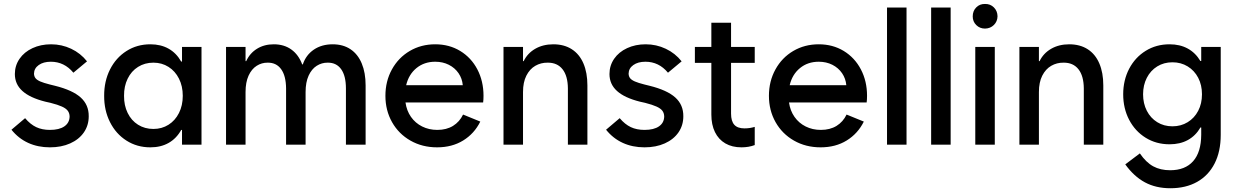

<svg xmlns="http://www.w3.org/2000/svg" viewBox="-20 -746 6377 990"><path d="M39.1 -77.1 109.4 -136.7Q136.2 -105 166.5 -90.6Q196.8 -76.2 237.3 -76.2Q285.6 -76.2 312 -94.5Q338.4 -112.8 338.9 -145.5Q338.4 -163.1 329.3 -175Q320.3 -187 299.3 -196.5Q278.3 -206.1 240.2 -215.8L213.9 -221.7Q134.3 -241.7 95.5 -276.9Q56.6 -312 56.6 -364.3Q56.6 -407.7 80.8 -442.9Q105 -478 147.7 -497.8Q190.4 -517.6 243.2 -517.6Q298.3 -517.6 346.9 -494.6Q395.5 -471.7 428.7 -429.7L358.4 -371.1Q311.5 -427.7 242.2 -427.7Q203.6 -427.7 179.7 -410.6Q155.8 -393.6 155.3 -366.2Q155.8 -352.1 163.1 -342.8Q170.4 -333.5 187.7 -325.9Q205.1 -318.4 236.3 -310.5L263.7 -303.7Q354 -281.2 396 -243.4Q438 -205.6 437.5 -146.5Q437.5 -99.6 412.4 -63.2Q387.2 -26.9 341.8 -6.6Q296.4 13.7 237.3 13.7Q175.3 13.7 125.2 -9.3Q75.2 -32.2 39.1 -77.1Z M922.4 -252Q922.4 -301.8 902.8 -340.6Q883.3 -379.4 848.9 -401.1Q814.5 -422.9 771 -422.9Q726.6 -422.9 691.9 -401.1Q657.2 -379.4 638.2 -340.3Q619.1 -301.3 619.6 -252Q619.1 -202.6 638.2 -163.6Q657.2 -124.5 691.9 -102.8Q726.6 -81.1 771 -81.1Q814.5 -81.1 848.9 -102.8Q883.3 -124.5 902.8 -163.3Q922.4 -202.1 922.4 -252ZM918.5 0V-76.2H914.6Q889.6 -31.7 849.4 -9Q809.1 13.7 755.4 13.7Q686.5 13.7 632.1 -21Q577.6 -55.7 547.1 -116.5Q516.6 -177.2 517.1 -252Q516.6 -326.7 547.1 -387.5Q577.6 -448.2 632.1 -482.9Q686.5 -517.6 755.4 -517.6Q809.1 -517.6 849.1 -495.1Q889.2 -472.7 914.1 -428.7H918.5V-503.9H1019V0Z M1145.5 -503.9H1246.1V-430.7H1249.5Q1268.1 -471.7 1305.2 -494.6Q1342.3 -517.6 1391.6 -517.6Q1444.8 -517.6 1482.2 -490.7Q1519.5 -463.9 1538.1 -414.1H1541.5Q1557.6 -462.4 1598.1 -490Q1638.7 -517.6 1695.3 -517.6Q1749 -517.6 1787.1 -492.2Q1825.2 -466.8 1845.2 -418.9Q1865.2 -371.1 1865.2 -305.7V0H1763.7V-290Q1763.7 -354.5 1739.3 -388.9Q1714.8 -423.3 1669.9 -422.9Q1639.2 -423.3 1613 -406.7Q1586.9 -390.1 1571.3 -356Q1555.7 -321.8 1555.7 -271.5V0H1455.1V-290Q1454.6 -354.5 1429.9 -388.9Q1405.3 -423.3 1360.4 -422.9Q1329.6 -423.3 1303.5 -406.7Q1277.3 -390.1 1261.7 -356Q1246.1 -321.8 1246.1 -271.5V0H1145.5Z M1967.3 -252Q1967.3 -327.1 2000.7 -387.9Q2034.2 -448.7 2092.8 -483.2Q2151.4 -517.6 2224.1 -517.6Q2296.4 -517.6 2353 -483.2Q2409.7 -448.7 2441.4 -388.2Q2473.1 -327.6 2473.1 -252Q2473.1 -232.9 2471.2 -217.8H2070.8Q2076.7 -175.3 2099.1 -143.3Q2121.6 -111.3 2156.7 -93.8Q2191.9 -76.2 2234.9 -76.2Q2282.2 -76.2 2315.9 -96.9Q2349.6 -117.7 2367.7 -155.3L2456.5 -119.1Q2425.8 -57.1 2368.4 -21.7Q2311 13.7 2233.9 13.7Q2157.2 13.7 2096.4 -21Q2035.6 -55.7 2001.5 -116.2Q1967.3 -176.8 1967.3 -252ZM2366.2 -306.6Q2363.3 -340.8 2344.5 -368.4Q2325.7 -396 2294.4 -411.9Q2263.2 -427.7 2224.1 -427.7Q2167.5 -427.7 2127.4 -395Q2087.4 -362.3 2074.2 -306.6Z M2576.2 -503.9H2676.8V-430.7H2680.2Q2699.7 -471.2 2739.7 -494.4Q2779.8 -517.6 2833 -517.6Q2888.7 -517.6 2928.2 -492.2Q2967.8 -466.8 2988.3 -418.9Q3008.8 -371.1 3008.8 -305.7V0H2908.2V-290Q2907.7 -354.5 2880.6 -388.9Q2853.5 -423.3 2803.7 -422.9Q2769 -423.3 2740.2 -406.7Q2711.4 -390.1 2694.1 -356Q2676.8 -321.8 2676.8 -271.5V0H2576.2Z M3105 -77.1 3175.3 -136.7Q3202.1 -105 3232.4 -90.6Q3262.7 -76.2 3303.2 -76.2Q3351.6 -76.2 3377.9 -94.5Q3404.3 -112.8 3404.8 -145.5Q3404.3 -163.1 3395.3 -175Q3386.2 -187 3365.2 -196.5Q3344.2 -206.1 3306.2 -215.8L3279.8 -221.7Q3200.2 -241.7 3161.4 -276.9Q3122.6 -312 3122.6 -364.3Q3122.6 -407.7 3146.7 -442.9Q3170.9 -478 3213.6 -497.8Q3256.3 -517.6 3309.1 -517.6Q3364.3 -517.6 3412.8 -494.6Q3461.4 -471.7 3494.6 -429.7L3424.3 -371.1Q3377.4 -427.7 3308.1 -427.7Q3269.5 -427.7 3245.6 -410.6Q3221.7 -393.6 3221.2 -366.2Q3221.7 -352.1 3229 -342.8Q3236.3 -333.5 3253.7 -325.9Q3271 -318.4 3302.2 -310.5L3329.6 -303.7Q3419.9 -281.2 3461.9 -243.4Q3503.9 -205.6 3503.4 -146.5Q3503.4 -99.6 3478.3 -63.2Q3453.1 -26.9 3407.7 -6.6Q3362.3 13.7 3303.2 13.7Q3241.2 13.7 3191.2 -9.3Q3141.1 -32.2 3105 -77.1Z M3563 -503.9H3647.9V-628.9H3749.5V-503.9H3871.6V-421.9H3749.5V-160.2Q3749.5 -121.1 3766.4 -102.5Q3783.2 -84 3818.8 -84Q3846.7 -84 3871.6 -91.8V2Q3840.8 13.7 3803.2 13.7Q3754.9 13.7 3720 -6.6Q3685.1 -26.9 3666.5 -64.9Q3647.9 -103 3647.9 -155.3V-421.9H3563Z M3944.8 -252Q3944.8 -327.1 3978.3 -387.9Q4011.7 -448.7 4070.3 -483.2Q4128.9 -517.6 4201.7 -517.6Q4273.9 -517.6 4330.6 -483.2Q4387.2 -448.7 4418.9 -388.2Q4450.7 -327.6 4450.7 -252Q4450.7 -232.9 4448.7 -217.8H4048.3Q4054.2 -175.3 4076.7 -143.3Q4099.1 -111.3 4134.3 -93.8Q4169.4 -76.2 4212.4 -76.2Q4259.8 -76.2 4293.5 -96.9Q4327.1 -117.7 4345.2 -155.3L4434.1 -119.1Q4403.3 -57.1 4345.9 -21.7Q4288.6 13.7 4211.4 13.7Q4134.8 13.7 4074 -21Q4013.2 -55.7 3979 -116.2Q3944.8 -176.8 3944.8 -252ZM4343.8 -306.6Q4340.8 -340.8 4322 -368.4Q4303.2 -396 4272 -411.9Q4240.7 -427.7 4201.7 -427.7Q4145 -427.7 4105 -395Q4064.9 -362.3 4051.8 -306.6Z M4553.7 -707H4654.3V0H4553.7Z M4781.2 -707H4881.8V0H4781.2Z M5008.8 -503.9H5109.4V0H5008.8ZM4995.6 -661.1Q4995.6 -689.5 5013.7 -707.8Q5031.7 -726.1 5059.1 -725.6Q5086.4 -726.1 5104.7 -707.8Q5123 -689.5 5123.5 -662.1Q5123 -635.3 5104.7 -617.2Q5086.4 -599.1 5059.1 -598.6Q5032.2 -598.6 5013.9 -616.7Q4995.6 -634.8 4995.6 -661.1Z M5236.3 -503.9H5336.9V-430.7H5340.3Q5359.9 -471.2 5399.9 -494.4Q5439.9 -517.6 5493.2 -517.6Q5548.8 -517.6 5588.4 -492.2Q5627.9 -466.8 5648.4 -418.9Q5668.9 -371.1 5668.9 -305.7V0H5568.4V-290Q5567.9 -354.5 5540.8 -388.9Q5513.7 -423.3 5463.9 -422.9Q5429.2 -423.3 5400.4 -406.7Q5371.6 -390.1 5354.2 -356Q5336.9 -321.8 5336.9 -271.5V0H5236.3Z M6177.7 -259.8Q6177.7 -307.6 6158.2 -345Q6138.7 -382.3 6104 -403.6Q6069.3 -424.8 6025.4 -424.8Q5981.4 -424.8 5947 -403.6Q5912.6 -382.3 5893.3 -344.7Q5874 -307.1 5874 -259.8Q5874 -212.4 5893.3 -174.8Q5912.6 -137.2 5947 -116Q5981.4 -94.7 6025.4 -94.7Q6069.3 -94.7 6104 -116Q6138.7 -137.2 6158.2 -174.6Q6177.7 -211.9 6177.7 -259.8ZM5782.2 101.6 5857.4 44.9Q5889.2 91.3 5926.3 111.6Q5963.4 131.8 6013.7 131.8Q6090.8 131.8 6132.1 85.2Q6173.3 38.6 6173.8 -50.8V-88.9H6169.9Q6145 -45.9 6104.7 -23.9Q6064.5 -2 6010.7 -2Q5941.9 -2 5887.5 -35.6Q5833 -69.3 5802.2 -128.2Q5771.5 -187 5771.5 -259.8Q5771.5 -332.5 5802.2 -391.4Q5833 -450.2 5887.5 -483.9Q5941.9 -517.6 6010.7 -517.6Q6064 -517.6 6104 -495.8Q6144 -474.1 6169.4 -431.6H6173.8V-503.9H6274.4V-50.8Q6274.4 35.2 6242.7 97.2Q6210.9 159.2 6152.6 191.9Q6094.2 224.6 6014.6 224.6Q5939.9 224.6 5883.3 194.1Q5826.7 163.6 5782.2 101.6Z"/></svg>

Font: Wanted Sans Medium
Style: Regular
Weight: 500
Designer: Original Design by Kil Hyung-jin and Kang Hanbin, Wanted Lab, Inc; Hangeul from Source Han Sans by Jang Soo-young and Ka
Foundry: Wanted Lab, Inc.
Version: Version 1.001